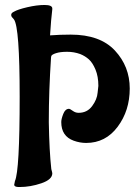

<svg xmlns="http://www.w3.org/2000/svg" viewBox="-20 -733 561 771"><path d="M37 9 40 -6Q59 -48 59 -344Q59 -624 36 -655L31 -661Q25 -666 25 -673.5Q25 -681 36 -686Q51 -695 89.5 -704Q128 -713 159 -713Q190 -713 190 -699V-696Q185 -656 181 -591Q220 -594 264 -594Q382 -594 441.5 -530Q501 -466 501 -377.5Q501 -289 452.5 -224Q404 -159 326 -159Q301 -159 276 -168Q226 -186 226 -243Q226 -255 234 -275.5Q242 -296 257 -296Q261 -296 272 -288Q283 -280 295 -280H296Q330 -280 350 -307Q370 -334 372 -361L375 -388Q375 -426 363.5 -453.5Q352 -481 337 -494.5Q322 -508 302 -516Q277 -525 249.5 -525Q222 -525 205 -519.5Q188 -514 186 -508L185 -503Q176 -368 176 -246V-241Q178 -127 186 -54Q190 -40 190 -37Q190 -12 146 3Q102 18 59 18H53Q37 17 37 9Z"/></svg>

Font: Aladin
Style: Regular
Weight: 400
Designer: Angel Koziupa and Alejandro Paul
Foundry: Angel Koziupa and Alejandro Paul
Version: Version 1.000